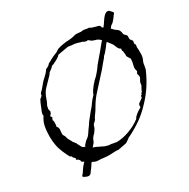

<svg xmlns="http://www.w3.org/2000/svg" viewBox="-123 -570 723 736"><g transform="rotate(-30 238.5 -202.5)"><path d="M61 52Q55 50 51 48Q46 46 44 41Q53 32 58 23Q65 11 78 -2L80 -4Q76 -4 73.5 -6Q71 -8 69 -10Q68 -12 69 -13Q69 -15 68 -16L64 -21Q63 -21 61.5 -22Q60 -23 58 -24Q54 -26 57 -29Q57 -33 55 -34Q49 -39 49 -40Q49 -40 48.5 -42Q48 -44 46 -46Q43 -46 40 -50L35 -60L30 -71L26 -80Q24 -86 21 -93.5Q18 -101 16 -111Q14 -121 13 -131.5Q12 -142 12 -153Q12 -164 13 -175.5Q14 -187 16 -197Q18 -208 22.5 -217.5Q27 -227 32 -234Q32 -236 31 -237V-240L33 -249L47 -283L53 -295L58 -299L64 -304Q64 -312 69 -317Q72 -319 74.5 -322Q77 -325 79 -327Q86 -335 92 -342.5Q98 -350 105 -356Q112 -362 118.5 -369Q125 -376 130 -384Q132 -384 139 -388Q143 -390 144.5 -391.5Q146 -393 147 -394Q148 -397 155 -400Q162 -403 164 -405L180 -413Q185 -415 189 -416.5Q193 -418 197 -420Q200 -421 203 -424Q205 -425 206.5 -426Q208 -427 210 -428Q219 -431 229 -433Q239 -435 249 -436Q272 -436 291 -442Q297 -443 307 -442Q311 -441 317 -441Q323 -441 326 -442Q332 -442 334 -441Q338 -441 340 -440Q345 -440 346 -439H352Q356 -435 367 -432Q373 -430 381 -428Q389 -427 393 -422Q394 -421 394 -418Q394 -418 394 -417Q394 -416 395 -415L400 -412Q408 -422 414.5 -432.5Q421 -443 429 -451L430 -452L433 -454Q435 -456 436 -456L437 -457Q447 -460 451 -456L456 -451Q464 -443 463 -441Q463 -439 460 -436Q455 -431 454 -428L447 -419L439 -410Q437 -409 434.5 -407Q432 -405 429 -403Q428 -402 427 -400.5Q426 -399 424 -396L422 -394Q424 -392 426.5 -390Q429 -388 430 -386Q432 -384 434.5 -382Q437 -380 440 -378Q446 -374 449 -369L452 -359Q452 -352 455 -349L459 -345Q459 -345 462 -342Q466 -337 464 -332Q464 -324 465 -321Q466 -320 467 -319Q468 -318 469 -317Q469 -314 473 -312Q472 -309 472 -305Q472 -300 471 -298Q472 -295 475 -294Q474 -292 474 -288Q474 -284 473 -283Q474 -277 474 -269.5Q474 -262 474 -254Q474 -236 466 -222Q465 -218 464 -214.5Q463 -211 463 -207Q462 -203 461.5 -199.5Q461 -196 460 -192Q432 -126 385 -78Q362 -53 335 -34Q308 -15 277 0Q273 1 270 4Q267 7 263 9Q255 16 246 17L230 20L215 23Q212 22 207 22H198Q193 22 187.5 22.5Q182 23 177 23Q170 23 162 22.5Q154 22 146 21Q143 20 136 20Q130 20 124.5 19.5Q119 19 114 17Q111 15 108 14Q105 13 103 12L99 17L92 28L80 44Q77 50 72 52Q67 54 61 52ZM110 -49Q110 -49 110.5 -49Q111 -49 111 -50Q111 -54 115 -58L125 -69L137 -78Q143 -84 144 -86L154 -101L165 -116L170 -124L176 -132L196 -157L208 -171Q211 -175 213 -177.5Q215 -180 216 -182L226 -195L238 -208Q238 -209 238.5 -209.5Q239 -210 239 -211Q239 -211 239 -212Q239 -213 240 -214Q242 -218 244 -221Q246 -224 247 -226L259 -242Q261 -244 263.5 -246.5Q266 -249 269 -253L282 -265L294 -279Q298 -284 301.5 -288.5Q305 -293 308 -298Q312 -303 316 -307.5Q320 -312 324 -317Q333 -327 342 -338Q351 -349 360 -360L371 -373Q367 -376 363.5 -379Q360 -382 355 -384L345 -387Q343 -388 340 -389Q337 -390 335 -391L324 -400Q323 -400 321.5 -399.5Q320 -399 318 -399Q316 -399 310 -401Q303 -406 295 -407Q290 -409 284 -410.5Q278 -412 272 -413Q265 -413 259 -414Q253 -415 247 -416Q246 -416 244 -416Q242 -416 238 -415L198 -408Q194 -402 185 -397Q183 -396 179.5 -394Q176 -392 172 -390Q168 -388 163.5 -386Q159 -384 155 -383Q150 -376 147 -375Q145 -374 142.5 -371.5Q140 -369 136 -367L132 -361L128 -356L96 -323Q89 -316 84 -307.5Q79 -299 75 -288L70 -274L64 -262Q62 -260 62 -254Q59 -247 61 -245Q61 -242 63 -236Q61 -227 58 -225Q53 -221 54 -216Q58 -215 58 -212L53 -201Q56 -200 56 -192Q56 -179 54 -171Q60 -168 60 -158Q60 -151 59 -145Q58 -139 59 -134Q59 -132 61 -130L64 -125L68 -111L76 -97Q76 -96 79 -91L84 -85Q86 -81 88 -80Q88 -79 89 -77Q90 -75 91 -73L98 -60Q98 -56 110 -51Q110 -51 110 -49ZM223 -6Q251 -6 281 -17Q309 -27 333 -45L338 -53L347 -61L355 -67L366 -74H368Q371 -79 370 -82Q370 -86 372 -90Q377 -95 384 -99Q392 -104 394 -109Q392 -111 393 -111L392 -112L396 -115Q399 -115 399 -118Q398 -119 400 -121L404 -125Q405 -127 406 -130Q407 -133 409 -136Q414 -145 415 -147Q416 -150 416 -154Q416 -156 416.5 -158Q417 -160 418 -162Q419 -164 420 -166Q421 -168 422 -169L426 -177Q426 -186 424 -190Q423 -191 423 -193Q423 -195 428 -203Q425 -211 425 -219Q425 -222 427 -230Q431 -242 431 -257Q427 -261 426 -264Q425 -267 422 -270Q420 -276 421 -278Q421 -280 421 -283Q421 -286 420 -289Q420 -293 419.5 -294.5Q419 -296 419 -297Q416 -297 418 -308Q409 -312 405 -324Q401 -336 394 -344L383 -358Q380 -355 377 -351Q374 -347 372 -344L359 -328Q353 -321 347 -316Q344 -310 340 -306L333 -298L314 -275L256 -211Q237 -191 222 -165L213 -150L203 -136L197 -127Q196 -121 191 -118Q190 -115 187 -114Q186 -113 185 -112Q184 -111 183 -110Q181 -107 179 -101Q179 -98 176 -93Q174 -89 171 -85Q168 -81 165 -77Q161 -74 158.5 -70.5Q156 -67 153 -63L147 -49L134 -34Q139 -33 143 -31Q147 -29 150 -28Q154 -26 159 -23.5Q164 -21 169 -19Q173 -16 178.5 -14.5Q184 -13 191 -11Q198 -11 203.5 -10Q209 -9 213 -8Q215 -8 217.5 -7.5Q220 -7 223 -6Z"/></g></svg>

Font: Estonia
Style: Regular
Weight: 400
Designer: Robert E. Leuschke
Foundry: Robert E. Leuschke
Version: Version 1.014; ttfautohint (v1.8.3)